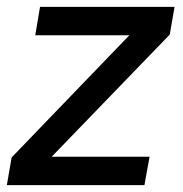

<svg xmlns="http://www.w3.org/2000/svg" viewBox="-29 -541 534 561"><path d="M-9 0 5 -81 349 -438H74L88 -521H481L467 -440L122 -83H408L393 0Z"/></svg>

Font: DM Sans 10pt Medium
Style: Italic
Weight: 500
Italic angle: -10°
Version: Version 4.004;gftools[0.9.30]